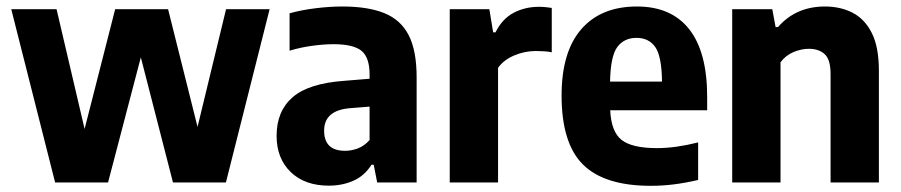

<svg xmlns="http://www.w3.org/2000/svg" viewBox="-20 -576 2844 606"><path d="M154 0 15.5 -547H158.5L247 -169L343.5 -547H510.5L603.5 -175.5L693.5 -547H831L693 0H526L424.5 -395L321 0Z M1018 10Q942 10 897.5 -33Q853 -76 853 -147.5Q853 -225 903.5 -269Q954 -313 1067.5 -321L1146.5 -327.5V-340.5Q1146.5 -395 1120.8 -415.8Q1095 -436.5 1032.5 -436.5Q1002.5 -436.5 965.5 -431.5Q928.5 -426.5 894 -416V-534Q931.5 -544.5 976.2 -550Q1021 -555.5 1060.5 -555.5Q1141.5 -555.5 1193.2 -534.5Q1245 -513.5 1270 -464.8Q1295 -416 1295 -332V0H1170.5L1159.5 -56H1152.5Q1130.5 -21 1095.2 -5.5Q1060 10 1018 10ZM1003 -163.5Q1003 -100 1069.5 -100Q1089 -100 1109.2 -107.5Q1129.5 -115 1146.5 -134V-239.5L1084 -234.5Q1003 -227.5 1003 -163.5Z M1399.5 0V-547H1524.5L1536.5 -474H1544Q1565 -516.5 1601 -535.5Q1637 -554.5 1680.5 -554.5Q1691.5 -554.5 1702.2 -553.5Q1713 -552.5 1721.5 -551V-411Q1709.5 -413.5 1696.2 -414.2Q1683 -415 1671 -415Q1636.5 -415 1603.5 -401.2Q1570.5 -387.5 1552 -362V0Z M2034 10.5Q1888 10.5 1820.2 -56.5Q1752.5 -123.5 1752.5 -274.5Q1752.5 -412.5 1814.8 -484Q1877 -555.5 1990.5 -555.5Q2099 -555.5 2155.5 -483.5Q2212 -411.5 2212 -270V-228H1906Q1909 -160.5 1941.8 -134.5Q1974.5 -108.5 2054 -108.5Q2084 -108.5 2116.8 -113.2Q2149.5 -118 2183.5 -126.5V-8Q2142.5 1.5 2106.5 6Q2070.5 10.5 2034 10.5ZM1989 -456.5Q1950 -456.5 1928.5 -427.8Q1907 -399 1905.5 -318.5H2069.5Q2068.5 -399 2048 -427.8Q2027.5 -456.5 1989 -456.5Z M2291 0V-547H2417.5L2428 -490.5H2435.5Q2492 -555.5 2584 -555.5Q2632.5 -555.5 2671 -535.8Q2709.5 -516 2731.8 -471.5Q2754 -427 2754 -352.5V0H2601.5V-342Q2601.5 -388 2583 -405Q2564.5 -422 2533 -422Q2509.5 -422 2484.8 -411.8Q2460 -401.5 2443.5 -379.5V0Z"/></svg>

Font: Encode Sans SmCnd
Style: Bold
Weight: 700
Width: 4
Designer: Multiple Designers
Foundry: Impallari Type
Version: Version 3.002; ttfautohint (v1.8.3) -l 8 -r 50 -G 200 -x 14 